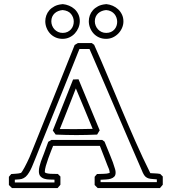

<svg xmlns="http://www.w3.org/2000/svg" viewBox="-20 -914 832 948"><path d="M505.4 -893.6Q521.5 -892.1 536.6 -885.5Q551.8 -878.9 563.5 -867.9Q575.2 -856.9 582.3 -841.8Q589.4 -826.7 589.4 -808.1Q589.4 -791.5 582.5 -775.9Q575.7 -760.3 564 -748.3Q552.2 -736.3 536.9 -729.2Q521.5 -722.2 503.9 -722.2Q484.4 -722.2 468.5 -729.5Q452.6 -736.8 441.7 -749Q430.7 -761.2 424.6 -776.9Q418.5 -792.5 418.5 -809.1Q418.5 -823.2 423.3 -837.4Q428.2 -851.6 438.5 -863.3Q448.7 -875 464.1 -883.1Q479.5 -891.1 500.5 -893.1ZM503.9 -864.3Q492.7 -863.3 482.7 -859.4Q472.7 -855.5 464.8 -848.4Q457 -841.3 452.6 -831.3Q448.2 -821.3 448.2 -808.6Q448.2 -797.9 452.4 -787.4Q456.5 -776.9 463.9 -769Q471.2 -761.2 481.4 -756.3Q491.7 -751.5 504.4 -751.5Q517.6 -751.5 527.8 -756.1Q538.1 -760.7 544.9 -768.6Q551.8 -776.4 555.2 -786.1Q558.6 -795.9 558.6 -806.2Q558.6 -816.4 555.2 -826.4Q551.8 -836.4 545.2 -844.5Q538.6 -852.5 528.3 -857.9Q518.1 -863.3 503.9 -864.3ZM290.5 -893.6Q306.2 -892.1 321 -886Q335.9 -879.9 347.7 -869.4Q359.4 -858.9 366.7 -843.8Q374 -828.6 374 -809.6Q374 -793 367.4 -777.1Q360.8 -761.2 349.6 -749Q338.4 -736.8 322.8 -729.5Q307.1 -722.2 289.1 -722.2Q269.5 -722.2 253.7 -729.5Q237.8 -736.8 226.8 -749Q215.8 -761.2 209.7 -776.9Q203.6 -792.5 203.6 -809.1Q203.6 -823.2 208.5 -837.4Q213.4 -851.6 223.6 -863.3Q233.9 -875 249.3 -883.1Q264.6 -891.1 285.6 -893.1ZM289.1 -864.3Q277.8 -863.3 267.8 -859.4Q257.8 -855.5 250 -848.4Q242.2 -841.3 237.8 -831.3Q233.4 -821.3 233.4 -808.6Q233.4 -797.9 237.5 -787.4Q241.7 -776.9 249 -769Q256.3 -761.2 266.6 -756.3Q276.9 -751.5 289.6 -751.5Q302.7 -751.5 313 -756.3Q323.2 -761.2 330.3 -769Q337.4 -776.9 340.8 -786.9Q344.2 -796.9 344.2 -807.6Q344.2 -828.1 330.8 -845Q317.4 -861.8 289.1 -864.3ZM347.2 -276.4Q370.1 -276.4 392.6 -276.9Q415 -277.3 437.5 -277.8Q417 -328.1 396.2 -377.7Q375.5 -427.2 354.5 -477.5Q343.8 -449.7 334.2 -425.3Q324.7 -400.9 315.2 -377Q305.7 -353 296.1 -328.6Q286.6 -304.2 275.4 -276.9ZM240.7 -269.5Q265.6 -333 290.8 -395.5Q315.9 -458 340.8 -521.5Q347.7 -522 354.2 -522Q360.8 -522 367.7 -522.5Q394 -459 419.9 -396.5Q445.8 -334 472.2 -270.5Q468.8 -265.1 465.8 -260Q462.9 -254.9 459.5 -249.5Q434.1 -248.5 408.7 -247.8Q383.3 -247.1 357.4 -247.1Q331.5 -247.1 306.2 -247.8Q280.8 -248.5 254.9 -249.5ZM23.9 -0.5V-41Q26.9 -44.9 29.8 -48.1Q32.7 -51.3 35.6 -54.7Q47.9 -55.7 59.8 -56.4Q71.8 -57.1 83 -60.1Q85 -60.5 89.8 -68.1Q94.7 -75.7 100.8 -86.9Q106.9 -98.1 113.5 -111.6Q120.1 -125 125.5 -137.2Q129.4 -146 140.6 -174.1Q151.9 -202.1 168 -242.2Q184.1 -282.2 203.6 -330.8Q223.1 -379.4 243.2 -428.7Q263.2 -478 281.7 -524.7Q300.3 -571.3 314.9 -607.9Q329.6 -644.5 338.9 -667.5Q348.1 -690.4 348.6 -691.9Q356 -695.8 364.3 -701.2H433.6Q436 -698.7 439 -697Q441.9 -695.3 444.8 -692.9Q480 -614.3 513.4 -534.2Q546.9 -454.1 580.6 -374Q614.3 -293.9 649.2 -214.8Q684.1 -135.7 722.2 -59.1Q731.9 -58.1 744.9 -57.9Q757.8 -57.6 771 -55.2Q776.9 -48.3 783.7 -42.5V-2Q779.8 2.4 776.6 6.6Q773.4 10.7 769.5 14.6H462.4L447.3 -0.5V-41Q450.2 -44.9 453.1 -48.1Q456.1 -51.3 459 -54.7Q474.1 -55.7 490.7 -55.7Q507.3 -55.7 521.5 -60.1Q521.5 -69.8 518.1 -78.9Q514.6 -87.9 510.7 -96.7Q501 -121.6 491.9 -145.5Q482.9 -169.4 473.1 -193.8H242.2Q238.8 -185.1 231.9 -168Q225.1 -150.9 218.3 -131.8Q211.4 -112.8 206.3 -94.7Q201.2 -76.7 201.2 -65.4Q201.2 -61 209.7 -58.8Q218.3 -56.6 229.2 -55.9Q240.2 -55.2 251 -55.4Q261.7 -55.7 265.6 -55.2Q271.5 -48.3 278.3 -42.5V-2Q274.4 2.4 271.2 6.6Q268.1 10.7 264.2 14.6H39.1ZM249 -13.2V-26.9Q238.3 -27.3 224.9 -27.6Q211.4 -27.8 199.7 -31.2Q188 -34.7 179.9 -43.2Q171.9 -51.8 171.9 -68.8Q171.9 -80.1 175 -92.5Q178.2 -105 182.1 -116.9Q186 -128.9 190.4 -138.9Q194.8 -148.9 196.8 -155.3Q202.1 -169.9 207.5 -184.6Q212.9 -199.2 218.3 -213.9Q225.6 -217.8 233.9 -223.1H484.9Q487.3 -220.7 490.2 -219Q493.2 -217.3 496.1 -214.8Q509.3 -181.2 523.9 -146.7Q538.6 -112.3 548.3 -78.6Q549.8 -73.7 550.3 -69.6Q550.8 -65.4 550.8 -61.5Q550.8 -48.3 543.9 -41.5Q537.1 -34.7 526.4 -31.5Q515.6 -28.3 502.4 -27.8Q489.3 -27.3 476.6 -26.4V-14.6H754.4V-28.3Q742.2 -29.8 732.2 -30.3Q722.2 -30.8 713.6 -33.2Q705.1 -35.6 698.2 -41.7Q691.4 -47.9 685.5 -60.5Q683.1 -66.4 675 -85Q667 -103.5 654.8 -131.6Q642.6 -159.7 627.2 -195.3Q611.8 -231 594.7 -270.8Q577.6 -310.5 559.6 -352.5Q541.5 -394.5 523.9 -435.5Q506.3 -476.6 490 -514.4Q473.6 -552.2 460.2 -583.5Q446.8 -614.7 436.8 -637.7Q426.8 -660.6 421.9 -671.9H372.1Q371.1 -669.9 364.5 -653.3Q357.9 -636.7 347.2 -609.9Q336.4 -583 322.5 -548.1Q308.6 -513.2 293 -474.4Q277.3 -435.5 260.7 -394.5Q244.1 -353.5 228.5 -314.9Q212.9 -276.4 199.2 -242.2Q185.5 -208 175 -182.1Q164.6 -156.2 158.4 -140.6Q152.3 -125 151.9 -124.5Q147.5 -114.3 142.3 -101.1Q137.2 -87.9 130.6 -75Q124 -62 115.7 -51Q107.4 -40 97.2 -34.7Q87.4 -29.3 75.9 -28.6Q64.5 -27.8 53.2 -26.9V-13.2Z"/></svg>

Font: XB Kayhan Pook
Style: Regular
Weight: 700
Designer: Behnam
Foundry: Irmug
Version: Version 7.300 2009